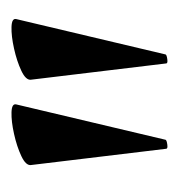

<svg xmlns="http://www.w3.org/2000/svg" viewBox="-8 -673 318 342"><g transform="rotate(-90 151.0 -502.0)"><path d="M57 -365 28 -606Q27 -615 44 -623Q61 -631 83.5 -636Q106 -641 122 -640.5Q138 -640 136 -632L73 -366Q72 -364 64.5 -363Q57 -362 57 -365ZM209 -365 180 -606Q179 -615 196 -623Q213 -631 235.5 -636Q258 -641 274 -640.5Q290 -640 288 -632L225 -366Q224 -364 216.5 -363Q209 -362 209 -365Z"/></g></svg>

Font: Cormorant Garamond Light
Style: Regular
Weight: 300
Designer: Christian Thalmann (Catharsis Fonts)
Foundry: Catharsis Fonts
Version: Version 4.001